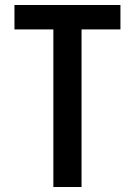

<svg xmlns="http://www.w3.org/2000/svg" viewBox="-20 -750 540 770"><path d="M194 0V-632H38V-730H463V-632H307V0Z"/></svg>

Font: M PLUS 1 Code Medium
Style: Regular
Weight: 500
Designer: Coji Morishita
Foundry: UNDERFOREST DESIGN
Version: Version 1.002